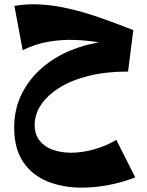

<svg xmlns="http://www.w3.org/2000/svg" viewBox="-20 -440 673 880"><path d="M355 420Q268 420 197.5 391.5Q127 363 86 302Q45 241 45 145Q45 60 79 -8.5Q113 -77 171.5 -128Q230 -179 305 -209.5Q380 -240 463 -250L591 -302L567 -112Q465 -112 385.5 -92Q306 -72 251.5 -37.5Q197 -3 168 40.5Q139 84 139 132Q139 176 161.5 204.5Q184 233 222 246.5Q260 260 306 260Q356 260 411.5 244.5Q467 229 513 201L600 373Q538 397 475.5 408.5Q413 420 355 420ZM561 -218Q501 -234 441 -244.5Q381 -255 320.5 -257Q260 -259 200.5 -248.5Q141 -238 84 -210L46 -413Q104 -423 165 -419.5Q226 -416 293 -401Q360 -386 433.5 -360.5Q507 -335 591 -302Z"/></svg>

Font: Marhey Light SemiBold
Style: Regular
Weight: 600
Version: Version 1.000